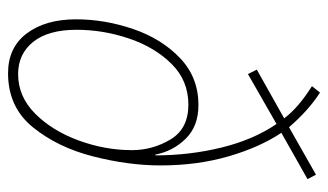

<svg xmlns="http://www.w3.org/2000/svg" viewBox="-189 -616 815 477"><g transform="rotate(90 218.5 -377.5)"><path d="M391 -369Q391 -460 368.5 -537.5Q346 -615 310 -669L425 -734L414 -755L296 -688Q255 -736 210 -765L194 -745Q248 -711 274 -676L153 -608L164 -586L288 -657Q327 -600 346.5 -520.5Q366 -441 366 -356H364Q356 -399 325 -431Q294 -463 241 -463Q172 -463 124 -417Q76 -371 52 -300.5Q28 -230 28 -159Q28 -83 63 -36.5Q98 10 162 10Q246 10 296 -51.5Q346 -113 368.5 -201Q391 -289 391 -369ZM54 -160Q54 -226 75.5 -290Q97 -354 138.5 -396Q180 -438 240 -438Q300 -438 326.5 -393.5Q353 -349 353 -298Q353 -231 329 -165.5Q305 -100 262.5 -57.5Q220 -15 164 -15Q114 -15 84 -52.5Q54 -90 54 -160Z"/></g></svg>

Font: Noto Sans Display SemiCondensed Thin
Style: Italic
Weight: 250
Width: 4
Designer: Monotype Design team
Foundry: Monotype Imaging Inc.
Version: 1.000